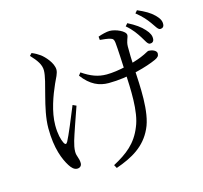

<svg xmlns="http://www.w3.org/2000/svg" viewBox="-125 -969 1250 1185"><g transform="rotate(-15 500.0 -377.0)"><path d="M874.4 -610.8C888.7 -610 899.5 -618.1 900.3 -634.1C901.9 -653.9 894.2 -673.4 871.8 -697.4C849.2 -723.1 818.4 -745.2 771.3 -769.1L756.8 -752.6C796.4 -718.9 815.6 -688.7 832.2 -663.3C849.7 -636 858.9 -611.6 874.4 -610.8ZM466 56.3 477.5 77.2C583.2 40.3 667.8 -7.4 713.8 -106.9C761.1 -204.6 746.4 -378.9 741.4 -483.1C738.6 -538 736.4 -597.7 737.2 -629.2C737.8 -664.8 752.8 -682.9 752.8 -698.6C752.8 -724.6 690.9 -751.3 652.9 -751.3C634.5 -751.3 600.3 -742.9 578.7 -734.5L580.7 -713.1C602.8 -710.9 630.1 -708.7 646.6 -703C661.5 -698.9 667.5 -692.6 669.8 -671.2C673.4 -637.4 678.4 -537.2 681.2 -474.6C685.8 -375.3 695.3 -225.2 656.6 -135.8C618.7 -40.2 555.5 8.2 466 56.3ZM241.4 18.4C257.8 18.4 270.3 8.6 270.3 -9.3C270.3 -42.7 255.2 -55.1 255.2 -85.4C255.2 -107.2 260.4 -129.9 266.8 -152.6C276.8 -186.8 312.5 -289.6 336.8 -358.5L314.3 -368.9C286.3 -299.8 240.3 -188.1 223.7 -158.7C215.5 -143.5 207.6 -143.7 199.8 -159.1C188.7 -182 178.6 -218.3 178.6 -275C178.6 -361.8 215.3 -458.7 244.1 -523.4C258.6 -554.5 274.8 -582.8 274.8 -605.1C274.8 -649.5 227.4 -698.5 205.6 -714.9C190.3 -725.6 176.9 -734 152.9 -744.2L138.8 -729.5C176.4 -689.4 198.9 -658.2 198.9 -621.3C198.9 -551.5 132.8 -395.7 132.8 -268.7C132.8 -137.5 165.9 -61.7 193.5 -17.8C206.1 2.1 221.3 18.4 241.4 18.4ZM565.4 -441.6C692.9 -441.6 819.1 -480.2 876.3 -506.2C896.9 -515.5 904.7 -524.4 904.7 -540.3C904.7 -560.1 874.2 -570.6 854 -570.6C845.8 -570.6 835.3 -560 796.4 -544.4C743.3 -522.8 641.8 -496.3 567.2 -496.3C511.9 -496.3 467.4 -513.7 413 -550.6L399.5 -533.3C450.6 -464.3 506.2 -441.6 565.4 -441.6ZM958.9 -681.7C973.6 -681.7 983.1 -689.7 983.8 -705.3C985.4 -725.9 976.3 -744.7 952.1 -768.4C928.1 -792 897.7 -810 849.6 -830.9L835.3 -814.4C877 -780.8 896.6 -756.1 913.7 -732.5C932.5 -706.6 944.8 -681.7 958.9 -681.7Z"/></g></svg>

Font: Source Han Serif TW VF
Style: Regular
Weight: 250
Designer: Ryoko NISHIZUKA 西塚涼子 (kana & ideographs); Frank Grießhammer (Latin, Greek & Cyrillic); Wenlong ZHANG 张文龙 (bopomofo); San
Foundry: Adobe
Version: Version 2.002;hotconv 1.1.0;makeotfexe 2.6.0